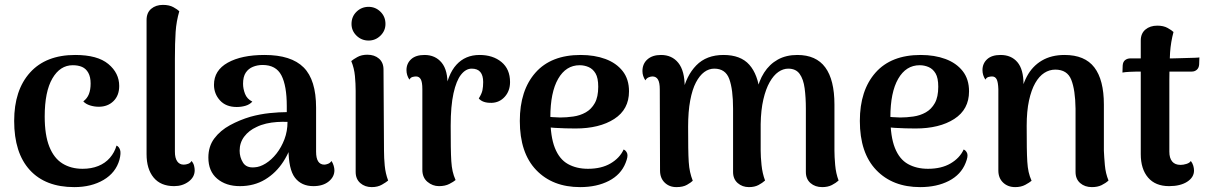

<svg xmlns="http://www.w3.org/2000/svg" viewBox="-20 -752 4955 786"><path d="M284 14Q166 14 102 -56Q38 -126 38 -257Q38 -383 103 -455Q168 -527 288 -527Q379 -527 423.5 -490Q468 -453 468 -400Q468 -361 444.5 -338Q421 -315 384 -315Q366 -315 348.5 -320.5Q331 -326 321 -337Q337 -349 344 -367Q351 -385 351 -410Q351 -437 341.5 -454Q332 -471 316 -478Q300 -485 278 -485Q226 -485 194.5 -431Q163 -377 163 -275Q163 -199 182 -151.5Q201 -104 236 -82.5Q271 -61 318 -61Q354 -61 382.5 -72.5Q411 -84 430 -106Q449 -128 457 -156Q467 -152 471.5 -138.5Q476 -125 469 -98Q454 -45 404 -15.5Q354 14 284 14Z M693 10Q638 10 609 -25Q580 -60 580 -121V-670Q580 -700 599 -716Q618 -732 647 -732Q673 -732 690 -722.5Q707 -713 714 -706Q702 -665 699 -621.5Q696 -578 696 -511V-131Q696 -105 705.5 -91.5Q715 -78 732 -78Q741 -78 750.5 -81.5Q760 -85 764 -93Q772 -84 774.5 -73.5Q777 -63 777 -55Q777 -27 752 -8.5Q727 10 693 10Z M1263 10Q1214 10 1187.5 -24.5Q1161 -59 1161 -144V-200L1183 -194Q1170 -137 1140 -90.5Q1110 -44 1065 -17Q1020 10 962 10Q905 10 869 -20.5Q833 -51 833 -107Q833 -153 857.5 -185.5Q882 -218 921.5 -239.5Q961 -261 1005 -274Q1045 -285 1084 -289Q1123 -293 1154 -293V-318Q1154 -401 1132 -443.5Q1110 -486 1055 -486Q1034 -486 1015.5 -478.5Q997 -471 986 -454.5Q975 -438 975 -409Q975 -389 983 -368Q991 -347 1013 -336Q1002 -324 985 -319Q968 -314 949 -314Q905 -314 880.5 -341Q856 -368 856 -405Q856 -464 912.5 -495.5Q969 -527 1063 -527Q1172 -527 1223 -476Q1274 -425 1274 -311V-131Q1274 -78 1308 -78Q1314 -78 1323 -81.5Q1332 -85 1337 -93Q1343 -84 1346 -73.5Q1349 -63 1349 -55Q1349 -28 1325.5 -9Q1302 10 1263 10ZM1022 -67Q1044 -68 1068 -83Q1092 -98 1112 -123.5Q1132 -149 1144.5 -182Q1157 -215 1157 -253Q1137 -254 1114 -252.5Q1091 -251 1069.5 -246Q1048 -241 1030 -232Q999 -218 980 -193Q961 -168 961 -135Q961 -108 975 -86Q989 -64 1022 -67Z M1489 -586Q1460 -586 1439.5 -606Q1419 -626 1419 -654Q1419 -684 1439.5 -704Q1460 -724 1489 -724Q1517 -724 1537.5 -704Q1558 -684 1558 -654Q1558 -626 1537.5 -606Q1517 -586 1489 -586ZM1552 -135Q1552 -106 1555 -74Q1558 -42 1569 -13Q1561 -6 1543.5 4Q1526 14 1502 14Q1474 14 1455 -2.5Q1436 -19 1436 -48V-380Q1436 -409 1433 -441Q1430 -473 1418 -502Q1426 -509 1443 -518.5Q1460 -528 1484 -528Q1513 -528 1531.5 -512Q1550 -496 1550 -467Z M1777 10Q1751 10 1730 -7.5Q1709 -25 1709 -57V-387Q1709 -416 1702.5 -427.5Q1696 -439 1683 -439Q1677 -439 1669 -437Q1661 -435 1656 -426Q1644 -444 1644 -465Q1644 -492 1663 -509.5Q1682 -527 1718 -527Q1762 -527 1788 -495.5Q1814 -464 1812 -399V-358L1800 -365Q1812 -447 1848.5 -487Q1885 -527 1943 -527Q1998 -527 2033 -498Q2068 -469 2068 -416Q2068 -380 2046.5 -356Q2025 -332 1993 -331Q1956 -330 1940 -349Q1952 -368 1955 -382.5Q1958 -397 1958 -416Q1958 -443 1946.5 -457Q1935 -471 1911 -471Q1887 -471 1867.5 -446.5Q1848 -422 1836.5 -370Q1825 -318 1825 -237Q1825 -186 1825.5 -151Q1826 -116 1827.5 -92.5Q1829 -69 1833 -51Q1837 -33 1845 -15Q1837 -8 1819.5 1Q1802 10 1777 10Z M2355 14Q2242 14 2175 -56Q2108 -126 2108 -257Q2108 -382 2172 -454.5Q2236 -527 2357 -527Q2414 -527 2458.5 -510.5Q2503 -494 2529 -461Q2555 -428 2555 -378Q2555 -304 2494.5 -265Q2434 -226 2336 -226Q2295 -226 2252 -228.5Q2209 -231 2161 -243L2164 -281Q2187 -278 2213.5 -275Q2240 -272 2273 -271Q2299 -271 2327 -275Q2355 -279 2378 -292Q2401 -305 2415 -330Q2429 -355 2429 -397Q2429 -433 2418 -451.5Q2407 -470 2389.5 -477.5Q2372 -485 2353 -485Q2297 -485 2265 -429.5Q2233 -374 2233 -272Q2233 -193 2251.5 -146.5Q2270 -100 2305 -80.5Q2340 -61 2387 -61Q2442 -61 2479.5 -83Q2517 -105 2533 -140Q2543 -136 2547.5 -124Q2552 -112 2541 -85Q2522 -37 2472.5 -11.5Q2423 14 2355 14Z M3396 -135Q3396 -111 3399 -76.5Q3402 -42 3413 -13Q3402 -3 3385.5 5.5Q3369 14 3346 14Q3317 14 3298 -2.5Q3279 -19 3279 -48V-307Q3279 -353 3274 -390.5Q3269 -428 3253.5 -449.5Q3238 -471 3207 -471Q3186 -471 3166.5 -457.5Q3147 -444 3131 -416Q3115 -388 3105 -345Q3095 -302 3094 -244V-135Q3094 -111 3097.5 -76.5Q3101 -42 3112 -13Q3101 -3 3085 5.5Q3069 14 3046 14Q3019 14 3000 -2.5Q2981 -19 2981 -48V-307Q2981 -386 2965.5 -428.5Q2950 -471 2904 -471Q2882 -471 2863 -457Q2844 -443 2829 -414.5Q2814 -386 2805.5 -340.5Q2797 -295 2797 -234Q2797 -182 2797.5 -147Q2798 -112 2799.5 -89Q2801 -66 2805 -48Q2809 -30 2816 -12Q2809 -5 2792.5 4.5Q2776 14 2749 14Q2720 14 2701 -4.5Q2682 -23 2682 -54L2681 -386Q2681 -414 2673.5 -426.5Q2666 -439 2651 -439Q2644 -439 2635.5 -435.5Q2627 -432 2622 -423Q2610 -441 2610 -461Q2610 -491 2630.5 -509Q2651 -527 2686 -527Q2731 -527 2757 -494.5Q2783 -462 2783 -396V-351L2774 -371Q2789 -442 2830.5 -484.5Q2872 -527 2942 -527Q3012 -527 3047.5 -487Q3083 -447 3091 -371L3077 -374Q3086 -420 3108 -454.5Q3130 -489 3164 -508Q3198 -527 3244 -527Q3321 -527 3358.5 -476Q3396 -425 3396 -324Z M3747 14Q3634 14 3567 -56Q3500 -126 3500 -257Q3500 -382 3564 -454.5Q3628 -527 3749 -527Q3806 -527 3850.5 -510.5Q3895 -494 3921 -461Q3947 -428 3947 -378Q3947 -304 3886.5 -265Q3826 -226 3728 -226Q3687 -226 3644 -228.5Q3601 -231 3553 -243L3556 -281Q3579 -278 3605.5 -275Q3632 -272 3665 -271Q3691 -271 3719 -275Q3747 -279 3770 -292Q3793 -305 3807 -330Q3821 -355 3821 -397Q3821 -433 3810 -451.5Q3799 -470 3781.5 -477.5Q3764 -485 3745 -485Q3689 -485 3657 -429.5Q3625 -374 3625 -272Q3625 -193 3643.5 -146.5Q3662 -100 3697 -80.5Q3732 -61 3779 -61Q3834 -61 3871.5 -83Q3909 -105 3925 -140Q3935 -136 3939.5 -124Q3944 -112 3933 -85Q3914 -37 3864.5 -11.5Q3815 14 3747 14Z M4136 14Q4106 14 4086.5 -4.5Q4067 -23 4067 -54V-387Q4066 -416 4060 -427.5Q4054 -439 4041 -439Q4035 -439 4027 -437Q4019 -435 4014 -426Q4002 -444 4002 -465Q4002 -492 4021 -509.5Q4040 -527 4076 -527Q4120 -527 4145 -497.5Q4170 -468 4170 -407V-363L4154 -336Q4161 -396 4183.5 -438.5Q4206 -481 4245 -504Q4284 -527 4338 -527Q4421 -527 4460 -476Q4499 -425 4499 -324V-135Q4500 -111 4503 -76.5Q4506 -42 4518 -13Q4506 -2 4489.5 6Q4473 14 4450 14Q4421 14 4402 -2.5Q4383 -19 4383 -48V-307Q4382 -384 4365.5 -425.5Q4349 -467 4300 -467Q4276 -467 4255 -453.5Q4234 -440 4218 -412Q4202 -384 4192.5 -340.5Q4183 -297 4183 -237Q4183 -184 4183.5 -149Q4184 -114 4185.5 -90Q4187 -66 4191 -48Q4195 -30 4203 -12Q4195 -5 4177.5 4.5Q4160 14 4136 14Z M4766 10Q4710 10 4680 -25Q4650 -60 4650 -121V-586Q4650 -615 4669 -631Q4688 -647 4718 -647Q4743 -647 4760 -637.5Q4777 -628 4784 -621Q4773 -580 4770 -537Q4767 -494 4767 -426V-131Q4767 -105 4778.5 -91Q4790 -77 4813 -77Q4824 -77 4837 -81Q4850 -85 4855 -93Q4862 -84 4865 -73.5Q4868 -63 4868 -54Q4868 -26 4840 -8Q4812 10 4766 10ZM4575 -455 4576 -484Q4577 -499 4586 -506Q4595 -513 4608 -513H4781Q4785 -513 4800.5 -513.5Q4816 -514 4835.5 -514.5Q4855 -515 4870.5 -515.5Q4886 -516 4890 -517L4889 -488Q4888 -474 4879.5 -466.5Q4871 -459 4859 -459H4635Q4625 -459 4605 -458Q4585 -457 4575 -455Z"/></svg>

Font: Arima SemiBold
Style: Regular
Weight: 600
Designer: Joana Correia and Natanael Gama
Foundry: NDISCOVER
Version: Version 1.101;gftools[0.9.23]